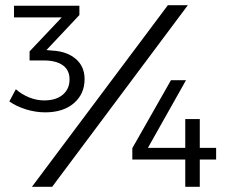

<svg xmlns="http://www.w3.org/2000/svg" viewBox="-20 -720 881 740"><path d="M306 -415Q306 -358 265 -322.5Q224 -287 154 -287Q117 -287 80 -298.5Q43 -310 16 -329L41 -376Q64 -356 92.5 -344.5Q121 -333 150 -333Q196 -333 222 -355Q248 -377 248 -414Q248 -450 222 -468.5Q196 -487 149 -487H94V-522L218 -653H34V-698H286V-662L159 -527L182 -525Q238 -522 272 -493Q306 -464 306 -415ZM627 -700H704L181 0H103ZM694 -261H750V-150H813V-105H750V0H694V-105H490V-149L639 -411H697L550 -150H694Z"/></svg>

Font: Kalaa
Style: Regular
Weight: 400
Version: Version 1.20 June 5, 2016